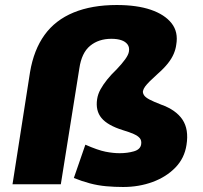

<svg xmlns="http://www.w3.org/2000/svg" viewBox="-20 -736 811 767"><path d="M472 11Q438 11 404.5 8Q371 5 339 -3.5Q307 -12 275 -25L321 -158Q371 -136 401.5 -130Q432 -124 458 -124Q489 -124 515 -131.5Q541 -139 544 -160Q546 -175 538.5 -184Q531 -193 514.5 -200.5Q498 -208 471 -216Q410 -235 385.5 -264.5Q361 -294 368 -340Q371 -360 381.5 -379Q392 -398 408 -418Q424 -438 446 -459Q467 -481 480 -499Q493 -517 495 -530Q498 -547 489.5 -558.5Q481 -570 464.5 -575.5Q448 -581 425 -581Q374 -581 340 -553Q306 -525 297 -463L223 0H30L100 -448Q115 -537 158 -596.5Q201 -656 274 -686Q347 -716 446 -716Q527 -716 582.5 -697Q638 -678 665.5 -643Q693 -608 684 -557Q682 -540 674 -521Q666 -502 650.5 -482.5Q635 -463 610 -441Q591 -424 578.5 -411.5Q566 -399 559.5 -390Q553 -381 551 -372Q550 -364 555.5 -355.5Q561 -347 577 -338.5Q593 -330 624 -318Q683 -297 709 -258Q735 -219 725 -157Q717 -104 680.5 -66.5Q644 -29 589.5 -9Q535 11 472 11Z"/></svg>

Font: Nunito Sans 6pt Black
Style: Italic
Weight: 900
Italic angle: -9°
Version: Version 3.101;gftools[0.9.27]